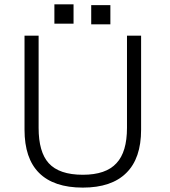

<svg xmlns="http://www.w3.org/2000/svg" viewBox="-20 -853 790 891"><path d="M403.3 -740.2H492.2V-829.1H403.3ZM232.4 -743.2H321.3V-833H232.4ZM93.8 -687.5V-251Q93.8 -118.2 161.1 -50.8Q229.5 17.6 364.3 17.6Q498 17.6 566.4 -50.8Q634.8 -118.2 634.8 -251V-687.5H569.3V-259.8Q569.3 -147.5 520.5 -95.7Q471.7 -42 364.3 -42Q254.9 -42 206.1 -95.7Q159.2 -147.5 159.2 -259.8V-687.5Z"/></svg>

Font: Dotum
Style: Regular
Weight: 400
Version: Version 2.21